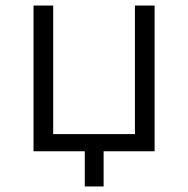

<svg xmlns="http://www.w3.org/2000/svg" viewBox="-20 -546 679 693"><path d="M538 -526V0H354V127H286V0H101V-526H172V-62H467V-526Z"/></svg>

Font: mBank
Style: Regular
Weight: 400
Designer: Julieta Ulanovsky
Foundry: Julieta Ulanovsky
Version: Version 7.200;PS 007.200;hotconv 1.0.88;makeotf.lib2.5.64775